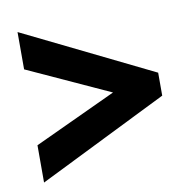

<svg xmlns="http://www.w3.org/2000/svg" viewBox="-61 -720 591 593"><g transform="rotate(-10 235.0 -424.0)"><path d="M31 -188V-305L289 -425L31 -543V-660L437 -461V-389Z"/></g></svg>

Font: Noto Sans Malayalam UI ExtraCondensed
Style: Bold
Weight: 700
Width: 2
Designer: Jelle Bosma - Monotype Design Team
Foundry: Monotype Imaging Inc.
Version: Version 2.104; ttfautohint (v1.8.4.7-5d5b)